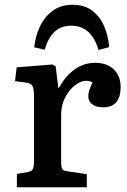

<svg xmlns="http://www.w3.org/2000/svg" viewBox="-20 -787 535 807"><path d="M51 0V-56L97 -64Q113 -67 118 -76.5Q123 -86 123 -112V-378Q123 -413 117 -425Q111 -437 89 -440L43 -446L50 -504L201 -516L214 -508L225 -418H228Q255 -468 294 -495.5Q333 -523 380 -523Q429 -523 458 -495.5Q487 -468 487 -422Q487 -336 414 -336Q383 -336 367 -349Q351 -362 351 -383Q351 -403 369 -441Q340 -455 309.5 -438Q279 -421 258 -385Q237 -349 237 -304V-110Q237 -86 241.5 -77.5Q246 -69 263 -67L345 -55V0ZM285 -767Q334 -767 366.5 -743Q399 -719 417 -678.5Q435 -638 439 -589L394 -577Q364 -679 280 -679Q234 -679 207 -651Q180 -623 168 -578L124 -588Q128 -633 147 -674Q166 -715 200.5 -741Q235 -767 285 -767Z"/></svg>

Font: Literata Medium
Style: Regular
Weight: 500
Designer: Latin by Veronika Burian and Jose Scaglione. Greek by Irene Vlachou. Cyrillic by Vera Evstafieva.
Foundry: TypeTogether
Version: Version 3.103; ttfautohint (v1.8.4.7-5d5b);gftools[0.9.29]